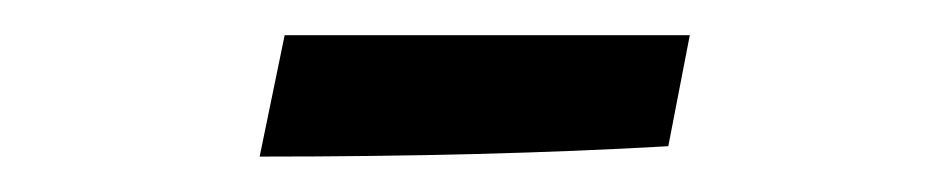

<svg xmlns="http://www.w3.org/2000/svg" viewBox="-20 -647 540 109"><path d="M141.6 -627H371.6L359.4 -564Q257.3 -558.1 127.4 -558.1Z"/></svg>

Font: Vesper Libre
Style: Regular
Weight: 400
Designer: Robert Keller & Kimya Gandhi
Foundry: Mota Italic
Version: Version 1.058